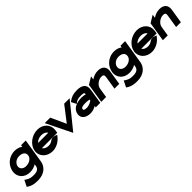

<svg xmlns="http://www.w3.org/2000/svg" viewBox="339 -1877 3470 3470"><g transform="rotate(-45 2074.0 -142.5)"><path d="M46 -245C24 -105 124 -9 259 -9C321 -9 374 -26 417 -53L411 -14C402 42 358 74 276 74C216 74 175 73 111 31L87 13L27 133L42 143C114 192 185 197 257 197C424 197 516 99 533 -8L607 -471H488L482 -435C448 -462 397 -482 334 -482C166 -482 64 -361 46 -245ZM174 -245C184 -307 246 -357 322 -357C413 -357 459 -312 448 -245C439 -190 376 -138 287 -138C207 -138 165 -189 174 -245Z M590 -226C569 -95 673 11 817 11C912 11 1004 -40 1062 -116L1082 -141L1057 -152C1057 -152 990 -186 932 -143C904 -122 871 -110 836 -110C779 -110 734 -133 716 -167H1108L1117 -221C1138 -355 1037 -462 892 -462C748 -462 611 -357 590 -226ZM734 -282C761 -316 815 -341 873 -341C931 -341 977 -317 993 -282Z M1072 -451 1312 38 1708 -451H1569L1345 -160L1212 -451Z M1607 -145C1592 -49 1669 11 1785 11C1843 11 1892 -10 1930 -32L1925 0H2041L2087 -292C2105 -404 2038 -462 1904 -462C1806 -462 1746 -437 1695 -399L1676 -384L1727 -286L1751 -306C1789 -334 1819 -341 1885 -341C1954 -341 1970 -333 1965 -299V-294C1943 -300 1908 -308 1870 -308C1743 -308 1626 -265 1607 -145ZM1734 -146C1739 -177 1777 -189 1851 -189C1887 -189 1924 -183 1946 -178L1943 -157C1924 -143 1865 -108 1807 -108C1751 -108 1730 -120 1734 -146Z M2066 0H2190L2219 -183C2226 -226 2252 -260 2284 -283C2311 -304 2347 -321 2392 -321C2436 -321 2451 -301 2445 -260L2404 0H2526L2570 -278C2585 -372 2537 -443 2420 -443C2353 -443 2297 -420 2251 -388L2262 -457L2125 -374Z M2586 -245C2564 -105 2664 -9 2799 -9C2861 -9 2914 -26 2957 -53L2951 -14C2942 42 2898 74 2816 74C2756 74 2715 73 2651 31L2627 13L2567 133L2582 143C2654 192 2725 197 2797 197C2964 197 3056 99 3073 -8L3147 -471H3028L3022 -435C2988 -462 2937 -482 2874 -482C2706 -482 2604 -361 2586 -245ZM2714 -245C2724 -307 2786 -357 2862 -357C2953 -357 2999 -312 2988 -245C2979 -190 2916 -138 2827 -138C2747 -138 2705 -189 2714 -245Z M3130 -226C3109 -95 3213 11 3357 11C3452 11 3544 -40 3602 -116L3622 -141L3597 -152C3597 -152 3530 -186 3472 -143C3444 -122 3411 -110 3376 -110C3319 -110 3274 -133 3256 -167H3648L3657 -221C3678 -355 3577 -462 3432 -462C3288 -462 3151 -357 3130 -226ZM3274 -282C3301 -316 3355 -341 3413 -341C3471 -341 3517 -317 3533 -282Z M3641 0H3765L3794 -183C3801 -226 3827 -260 3859 -283C3886 -304 3922 -321 3967 -321C4011 -321 4026 -301 4020 -260L3979 0H4101L4145 -278C4160 -372 4112 -443 3995 -443C3928 -443 3872 -420 3826 -388L3837 -457L3700 -374Z"/></g></svg>

Font: Charger Pro
Style: UltraExtObl
Weight: 900
Designer: Jasper
Foundry: Cannot Into Space Fonts
Version: Version 1.09